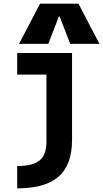

<svg xmlns="http://www.w3.org/2000/svg" viewBox="-20 -810 564 1050"><path d="M74 98Q160 98 197 67Q234 36 234 -34V-402H74V-520H374V-45Q374 91 301 155.5Q228 220 74 220ZM84 -570 199 -790H409L524 -570H364L306 -720H302L244 -570Z"/></svg>

Font: M PLUS Code Latin
Style: Bold
Weight: 700
Designer: Coji Morishita
Foundry: UNDERFOREST DESIGN
Version: Version 1.002; ttfautohint (v1.8.3)